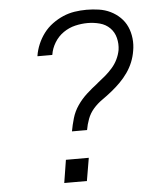

<svg xmlns="http://www.w3.org/2000/svg" viewBox="-53 -789 706 836"><g transform="rotate(-5 300.0 -371.5)"><path d="M247 -221Q252 -249 260.5 -278Q269 -307 286.5 -332.5Q304 -358 327 -379Q350 -400 375 -419L377 -421Q394 -434 411 -448.5Q428 -463 442.5 -479.5Q457 -496 466.5 -515.5Q476 -535 480 -556Q484 -583 477.5 -609Q471 -635 453 -653Q435 -671 409 -678Q383 -685 356 -685Q329 -685 301.5 -678.5Q274 -672 250 -655.5Q226 -639 210.5 -613.5Q195 -588 191 -561Q190 -561 190 -560.5Q190 -560 190 -560H126Q126 -560 126 -560.5Q126 -561 126 -562Q130 -587 140.5 -612Q151 -637 167.5 -659Q184 -681 206.5 -697.5Q229 -714 253.5 -724.5Q278 -735 304 -739Q330 -743 356 -743Q383 -743 410 -739Q437 -735 460.5 -723.5Q484 -712 502.5 -694Q521 -676 531.5 -652.5Q542 -629 545 -601.5Q548 -574 543 -547Q539 -522 529.5 -498.5Q520 -475 505 -453.5Q490 -432 471.5 -413.5Q453 -395 432.5 -378.5Q412 -362 390.5 -347Q369 -332 352 -312.5Q335 -293 326 -269Q317 -245 313 -221ZM194 0 210 -100H310L293 0Z"/></g></svg>

Font: Iosevka SS04 Light Extended
Style: Italic
Weight: 300
Width: 7
Italic angle: -9°
Monospace: yes
Designer: Belleve Invis
Foundry: Belleve Invis
Version: Version 19.0.0; ttfautohint (v1.8.4)